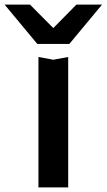

<svg xmlns="http://www.w3.org/2000/svg" viewBox="-99 -819 466 839"><path d="M69 -570 134 -558 199 -570V0H69ZM204 -627H64L-79 -799H32L162 -668H106L235 -799H347Z"/></svg>

Font: Unbounded
Style: Regular
Weight: 400
Designer: Luke Prowse, Jean-Baptiste Morizot, Fátima Lázaro, Florian Runge
Foundry: NaN
Version: Version 1.701;gftools[0.9.28.dev5+ged2979d]